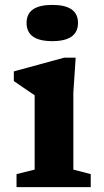

<svg xmlns="http://www.w3.org/2000/svg" viewBox="-20 -764 424 784"><path d="M193.5 -596Q88.5 -596 88.5 -670.5Q88.5 -744 193.5 -744Q298.5 -744 298.5 -670.5Q298.5 -596 193.5 -596ZM289 -528.5 279.5 -385.5V-71.5L350.5 -53V0H47.5V-53L121.5 -71.5V-375Q113 -380.5 86.2 -398.8Q59.5 -417 36.5 -433V-472.5L242 -528.5Z"/></svg>

Font: Newsreader 6pt SemiBold
Style: Regular
Weight: 600
Designer: Hugues Gentile
Foundry: Production Type
Version: Version 1.003; ttfautohint (v1.8.3)